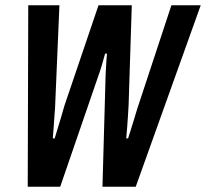

<svg xmlns="http://www.w3.org/2000/svg" viewBox="-20 -707 780 727"><path d="M85 0 87 -687H205L189 -311Q189 -301 187 -279Q185 -257 183.5 -230.5Q182 -204 180 -183H187Q193 -203 199.5 -224Q206 -245 212 -265.5Q218 -286 224 -307L353 -687H479L467 -310Q466 -289 464.5 -267.5Q463 -246 461.5 -225Q460 -204 458 -183H465Q471 -201 476.5 -219.5Q482 -238 488 -256.5Q494 -275 499 -293L629 -687H740L494 0H368L380 -427Q381 -440 381.5 -452.5Q382 -465 383 -478.5Q384 -492 385 -504H378Q375 -493 371.5 -481Q368 -469 365 -458Q362 -447 358 -436L208 0Z"/></svg>

Font: Archivo ExtraCondensed SemiBold
Style: Italic
Weight: 600
Width: 2
Italic angle: -10°
Designer: Hector Gatti
Foundry: Omnibus-Type
Version: Version 2.001